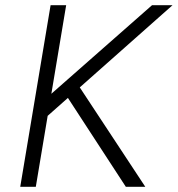

<svg xmlns="http://www.w3.org/2000/svg" viewBox="-20 -720 685 740"><path d="M153 -264 117 -305 566 -700H645ZM58 0 175 -700H235L118 0ZM465 0 233 -356 277 -399 540 0Z"/></svg>

Font: Figtree Light Light
Style: Italic
Weight: 300
Italic angle: -9.5°
Version: Version 2.000